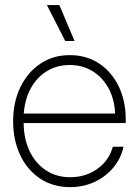

<svg xmlns="http://www.w3.org/2000/svg" viewBox="-20 -748 560 777"><path d="M264.2 9.3Q194.3 9.3 142.3 -25.4Q90.3 -60.1 61.8 -120.1Q33.2 -180.2 33.2 -257.3Q33.2 -335 62.5 -395.3Q91.8 -455.6 143.3 -490.2Q194.8 -524.9 262.2 -524.9Q330.1 -524.9 381.1 -491Q432.1 -457 460.4 -398.4Q488.8 -339.8 488.8 -265.1V-250H75.7Q76.2 -185.5 99.9 -136.2Q123.5 -86.9 165.8 -58.8Q208 -30.8 264.2 -30.8Q326.2 -30.8 373.8 -64.5Q421.4 -98.1 436.5 -154.3H480Q468.8 -105 437.5 -68.4Q406.2 -31.7 361.3 -11.2Q316.4 9.3 264.2 9.3ZM76.2 -288.6H445.8Q443.4 -346.7 419.2 -390.9Q395 -435.1 354.5 -460Q314 -484.9 262.2 -484.9Q210.4 -484.9 169.9 -460.2Q129.4 -435.5 105 -391.4Q80.6 -347.2 76.2 -288.6ZM244.1 -582 169.9 -727.5H220.2L281.7 -582Z"/></svg>

Font: Inter Display ExtraLight
Style: Regular
Weight: 200
Designer: Rasmus Andersson
Foundry: rsms
Version: Version 4.000;git-a52131595